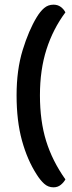

<svg xmlns="http://www.w3.org/2000/svg" viewBox="-20 -680 308 822"><path d="M209 122Q186 122 169 106.5Q152 91 137 67Q97 5 74 -78.5Q51 -162 51 -272Q51 -381 77 -465.5Q103 -550 137 -606Q152 -631 169 -645.5Q186 -660 209 -660Q227 -660 240 -650.5Q253 -641 260 -627Q207 -556 179 -468.5Q151 -381 151 -272Q151 -162 177.5 -76.5Q204 9 260 88Q253 101 240 111.5Q227 122 209 122Z"/></svg>

Font: Baloo Chettan 2 Medium
Style: Regular
Weight: 500
Designer: Maithili Shingre, Unnati Kotecha and Ek Type
Foundry: Ek Type
Version: Version 1.640;hotconv 1.0.111;makeotfexe 2.5.65597; ttfautoh